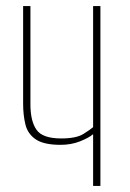

<svg xmlns="http://www.w3.org/2000/svg" viewBox="-20 -611 428 631"><path d="M286 0V-170Q272 -158 243 -146.5Q214 -135 179 -135Q124 -135 97.5 -153Q71 -171 63.5 -202Q56 -233 56 -270V-591H80V-268Q80 -213 100 -184.5Q120 -156 181 -156Q231 -156 254.5 -171Q278 -186 286 -193V-591H310V0Z"/></svg>

Font: Alumni Sans SC Thin
Style: Regular
Weight: 100
Designer: Robert E. Leuschke
Foundry: Robert E. Leuschke
Version: Version 1.018